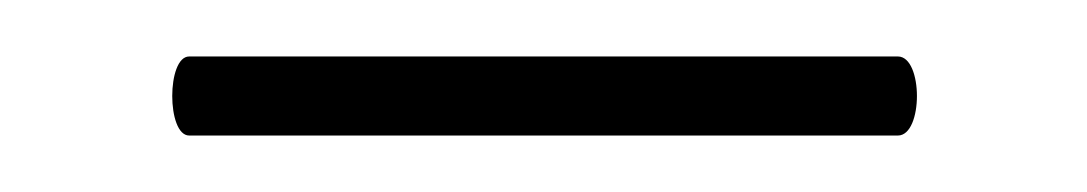

<svg xmlns="http://www.w3.org/2000/svg" viewBox="-20 -522 385 68"><path d="M47 -474H298C307 -474 307 -502 298 -502H47C39 -502 39 -474 47 -474Z"/></svg>

Font: Cormorant SC
Style: Regular
Weight: 400
Designer: Christian Thalmann (Catharsis Fonts)
Version: Version 1.000;PS 001.000;hotconv 1.0.70;makeotf.lib2.5.58329